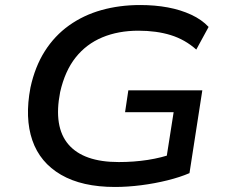

<svg xmlns="http://www.w3.org/2000/svg" viewBox="-20 -734 908 763"><path d="M437 9Q306 9 222.5 -39.5Q139 -88 108.5 -176.5Q78 -265 101 -386Q119 -469 158 -530.5Q197 -592 254.5 -633Q312 -674 383.5 -694Q455 -714 537 -714Q596 -714 647 -704.5Q698 -695 740 -675.5Q782 -656 809 -627L760 -537Q715 -577 658.5 -594.5Q602 -612 530 -612Q450 -612 386.5 -585.5Q323 -559 280.5 -505.5Q238 -452 219 -368Q192 -230 252 -160Q312 -90 452 -90Q512 -90 567 -98.5Q622 -107 669 -124L637 -78L670 -288H477L490 -375H784L733 -46Q696 -30 646 -17.5Q596 -5 541.5 2Q487 9 437 9Z"/></svg>

Font: Nunito Sans 7pt SemiExpanded SemiBold
Style: Italic
Weight: 600
Width: 6
Italic angle: -9°
Designer: Vernon Adams
Foundry: Vernon Adams
Version: Version 3.101;gftools[0.9.27]